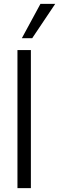

<svg xmlns="http://www.w3.org/2000/svg" viewBox="-20 -981 308 1001"><path d="M71 0V-720H141V0ZM94 -782 191 -961H268L148 -782Z"/></svg>

Font: Host Grotesk Light
Style: Regular
Weight: 300
Designer: Doukan Karapınar
Foundry: Element Type
Version: Version 1.003